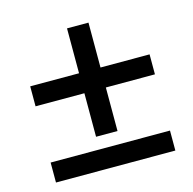

<svg xmlns="http://www.w3.org/2000/svg" viewBox="-89 -702 757 752"><g transform="rotate(-15 290.0 -326.0)"><path d="M48 -121H532V-40H48ZM532 -430V-349H333V-172.5H246V-349H48V-430H246V-612H333V-430Z"/></g></svg>

Font: LatoLatin Semibold
Style: Regular
Weight: 600
Designer: Lukasz Dziedzic with Adam Twardoch and Botio Nikoltchev
Foundry: tyPoland Lukasz Dziedzic
Version: Version 2.015; 2015-08-06; http://www.latofonts.com/